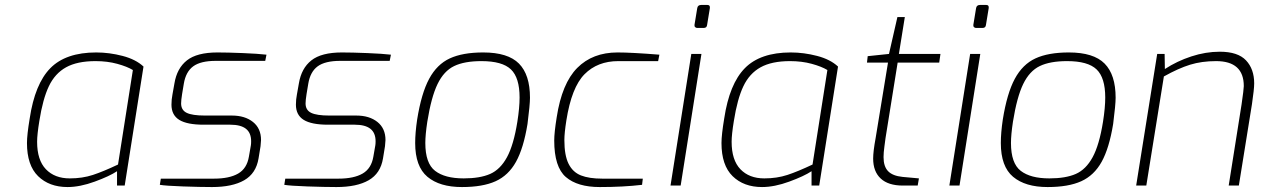

<svg xmlns="http://www.w3.org/2000/svg" viewBox="-20 -750 5104 776"><path d="M89 -172Q89 -205 100 -271Q121 -411 183.5 -474.5Q246 -538 369 -538Q422 -538 475.5 -524Q529 -510 560 -481L484 0H453V-58Q423 -38 363 -16Q303 6 253 6Q179 6 134 -38Q89 -82 89 -172ZM457 -85 517 -467Q494 -481 454 -492Q414 -503 366 -503Q292 -503 247 -478Q202 -453 177.5 -401.5Q153 -350 139 -261Q130 -206 130 -177Q130 -103 165.5 -66Q201 -29 262 -29Q313 -29 355.5 -43Q398 -57 457 -85Z M626 -3 630 -28H845Q907 -28 942.5 -48.5Q978 -69 986 -117L994 -163Q995 -169 995 -179Q995 -213 974 -229.5Q953 -246 911 -246H803Q736 -246 704.5 -265.5Q673 -285 673 -327Q673 -348 677 -368L685 -413Q695 -474 735.5 -506Q776 -538 859 -538Q899 -538 961 -535.5Q1023 -533 1057 -529L1052 -504H852Q791 -504 761 -482Q731 -460 723 -412L716 -370Q712 -345 712 -332Q712 -305 734.5 -294Q757 -283 808 -283H917Q970 -283 1002.5 -257Q1035 -231 1035 -184Q1035 -177 1033 -159L1025 -110Q1015 -49 967 -21.5Q919 6 837 6Q790 6 719.5 3.5Q649 1 626 -3Z M1129 -3 1133 -28H1348Q1410 -28 1445.5 -48.5Q1481 -69 1489 -117L1497 -163Q1498 -169 1498 -179Q1498 -213 1477 -229.5Q1456 -246 1414 -246H1306Q1239 -246 1207.5 -265.5Q1176 -285 1176 -327Q1176 -348 1180 -368L1188 -413Q1198 -474 1238.5 -506Q1279 -538 1362 -538Q1402 -538 1464 -535.5Q1526 -533 1560 -529L1555 -504H1355Q1294 -504 1264 -482Q1234 -460 1226 -412L1219 -370Q1215 -345 1215 -332Q1215 -305 1237.5 -294Q1260 -283 1311 -283H1420Q1473 -283 1505.5 -257Q1538 -231 1538 -184Q1538 -177 1536 -159L1528 -110Q1518 -49 1470 -21.5Q1422 6 1340 6Q1293 6 1222.5 3.5Q1152 1 1129 -3Z M1658 -172Q1658 -213 1666 -267Q1683 -373 1714.5 -431.5Q1746 -490 1798 -514Q1850 -538 1933 -538Q2033 -538 2077.5 -493Q2122 -448 2122 -355Q2122 -327 2112 -249Q2096 -151 2065.5 -96Q2035 -41 1983 -17.5Q1931 6 1847 6Q1757 6 1707.5 -35.5Q1658 -77 1658 -172ZM2071 -258Q2080 -315 2080 -356Q2080 -436 2045 -469.5Q2010 -503 1926 -503Q1857 -503 1815.5 -483Q1774 -463 1748.5 -410.5Q1723 -358 1707 -258Q1699 -205 1699 -172Q1699 -90 1738.5 -59.5Q1778 -29 1854 -29Q1920 -29 1961 -47Q2002 -65 2029 -114.5Q2056 -164 2071 -258Z M2220 -182Q2220 -214 2230 -276Q2251 -413 2313 -475.5Q2375 -538 2476 -538Q2532 -538 2645 -529L2640 -503H2479Q2395 -503 2342.5 -450Q2290 -397 2269 -263Q2261 -212 2261 -184Q2261 -122 2278 -88Q2295 -54 2328 -41Q2361 -28 2414 -28H2578L2575 -3Q2499 6 2404 6Q2314 6 2267 -34.5Q2220 -75 2220 -182Z M2787 -650 2798 -717Q2800 -730 2814 -730H2839Q2845 -730 2847.5 -726.5Q2850 -723 2849 -717L2838 -650Q2837 -637 2824 -637H2798Q2793 -637 2789.5 -640.5Q2786 -644 2787 -650ZM2774 -532H2815L2731 0H2690Z M2896 -172Q2896 -205 2907 -271Q2928 -411 2990.5 -474.5Q3053 -538 3176 -538Q3229 -538 3282.5 -524Q3336 -510 3367 -481L3291 0H3260V-58Q3230 -38 3170 -16Q3110 6 3060 6Q2986 6 2941 -38Q2896 -82 2896 -172ZM3264 -85 3324 -467Q3301 -481 3261 -492Q3221 -503 3173 -503Q3099 -503 3054 -478Q3009 -453 2984.5 -401.5Q2960 -350 2946 -261Q2937 -206 2937 -177Q2937 -103 2972.5 -66Q3008 -29 3069 -29Q3120 -29 3162.5 -43Q3205 -57 3264 -85Z M3509 -109Q3509 -138 3519 -192L3569 -497H3484L3487 -523L3573 -532L3607 -681H3637L3613 -532H3781L3776 -497H3608L3559 -192Q3558 -183 3554.5 -158Q3551 -133 3551 -115Q3551 -77 3569.5 -58Q3588 -39 3628 -35L3694 -29L3689 0H3629Q3570 0 3539.5 -28.5Q3509 -57 3509 -109Z M3914 -650 3925 -717Q3927 -730 3941 -730H3966Q3972 -730 3974.5 -726.5Q3977 -723 3976 -717L3965 -650Q3964 -637 3951 -637H3925Q3920 -637 3916.5 -640.5Q3913 -644 3914 -650ZM3901 -532H3942L3858 0H3817Z M4025 -172Q4025 -213 4033 -267Q4050 -373 4081.5 -431.5Q4113 -490 4165 -514Q4217 -538 4300 -538Q4400 -538 4444.5 -493Q4489 -448 4489 -355Q4489 -327 4479 -249Q4463 -151 4432.5 -96Q4402 -41 4350 -17.5Q4298 6 4214 6Q4124 6 4074.5 -35.5Q4025 -77 4025 -172ZM4438 -258Q4447 -315 4447 -356Q4447 -436 4412 -469.5Q4377 -503 4293 -503Q4224 -503 4182.5 -483Q4141 -463 4115.5 -410.5Q4090 -358 4074 -258Q4066 -205 4066 -172Q4066 -90 4105.5 -59.5Q4145 -29 4221 -29Q4287 -29 4328 -47Q4369 -65 4396 -114.5Q4423 -164 4438 -258Z M4657 -532H4687L4688 -471Q4737 -503 4795 -522Q4853 -541 4910 -541Q4983 -541 5016 -506Q5049 -471 5049 -413Q5049 -390 5040 -329L4987 0H4946L4998 -328Q5007 -390 5007 -402Q5007 -503 4895 -503Q4837 -503 4790 -488.5Q4743 -474 4684 -441L4613 0H4572Z"/></svg>

Font: Exo ExtraLight
Style: Italic
Weight: 275
Italic angle: -9°
Designer: Natanael Gama
Foundry: Natanael Gama
Version: Version 1.500; ttfautohint (v1.6)